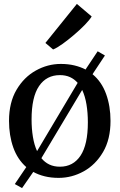

<svg xmlns="http://www.w3.org/2000/svg" viewBox="-20 -896 610 979"><path d="M92.5 63 55.5 42.5 114 -44Q69 -83.5 47.5 -144.5Q26 -205.5 26 -279.5Q26 -373 64 -437.8Q102 -502.5 162.5 -536.2Q223 -570 290 -570Q327.5 -570 359 -562.5Q390.5 -555 416.5 -541.5L420 -547.5L478 -634.5L515 -613L457 -525.5L452 -517.5Q498.5 -479 521 -416.8Q543.5 -354.5 543.5 -279.5Q543.5 -185.5 505.5 -120.8Q467.5 -56 407 -22.5Q346.5 11 279 11Q240.5 11 208 3Q175.5 -5 149.5 -19.5L149 -18.5ZM141 -287Q141 -239.5 147.8 -198.2Q154.5 -157 169 -125.5L376 -473.5Q359.5 -492.5 337 -502.8Q314.5 -513 285.5 -513Q217 -513 179 -457Q141 -401 141 -287ZM285.5 -46Q353 -46 390.5 -102.2Q428 -158.5 428 -272Q428 -321 421 -363.2Q414 -405.5 399 -437.5L191 -89.5Q208 -68.5 231.5 -57.2Q255 -46 285.5 -46ZM251.5 -644H250.5L211.5 -677L372 -876L447.5 -812Q437 -794.5 412.8 -769.5Q388.5 -744.5 358.2 -718.8Q328 -693 299.5 -672.5Q271 -652 251.5 -644Z"/></svg>

Font: Merriweather
Style: Regular
Weight: 400
Designer: Eben Sorkin
Foundry: Eben Sorkin
Version: Version 2.100; ttfautohint (v1.7.19-72a1) -l 8 -r 50 -G 200 